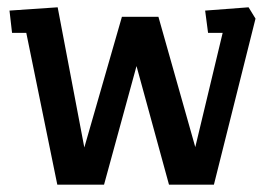

<svg xmlns="http://www.w3.org/2000/svg" viewBox="-20 -506 745 526"><path d="M137 0 52 -416H13L6 -477L138 -486L211 -102L314 -460H414L515 -103L590 -416H550L542 -477L661 -486L680 -455L566 0H443L354 -325L265 0Z"/></svg>

Font: Kreon Light
Style: Regular
Weight: 400
Version: Version 2.002